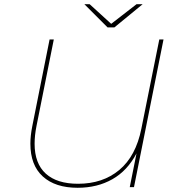

<svg xmlns="http://www.w3.org/2000/svg" viewBox="-20 -887 840 910"><path d="M755 -700 615 0H595L627 -160Q584 -78 512.5 -37.5Q441 3 348 3Q242 3 183 -50.5Q124 -104 124 -206Q124 -244 133 -289L215 -700H235L153 -290Q144 -245 144 -206Q144 -112 197 -64Q250 -16 350 -16Q467 -16 545.5 -81.5Q624 -147 650 -277L735 -700ZM656 -867 522 -757H490L380 -867H405L507 -774L627 -867Z"/></svg>

Font: Montserrat Alternates Thin
Style: Italic
Weight: 250
Italic angle: -11.3°
Designer: Julieta Ulanovsky
Foundry: Julieta Ulanovsky
Version: Version 7.200